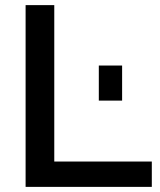

<svg xmlns="http://www.w3.org/2000/svg" viewBox="-20 -730 624 750"><path d="M80 0V-710H192V-99H573V0ZM366 -337V-474H457V-337Z"/></svg>

Font: Raleway Thin SemiBold
Style: Regular
Weight: 600
Version: Version 4.026